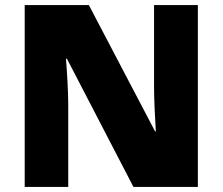

<svg xmlns="http://www.w3.org/2000/svg" viewBox="-20 -734 874 754"><path d="M757 0V-714H585V-391C585 -342 589 -264 592 -218H589L329 -714H77V0H248V-322C248 -375 243 -457 239 -503H243L504 0Z"/></svg>

Font: Noto Sans Sinhala UI Black
Style: Regular
Weight: 900
Designer: Jelle Bosma - Monotype Design Team
Foundry: Monotype Imaging Inc.
Version: Version 2.006